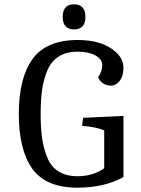

<svg xmlns="http://www.w3.org/2000/svg" viewBox="-20 -861 651 888"><path d="M339 7Q192 7 129.5 -80.5Q67 -168 67 -334Q67 -500 130.5 -588Q194 -676 340 -676Q455 -676 516 -620Q551 -588 551 -548.5Q551 -509 533.5 -487Q516 -465 494 -465Q472 -465 456 -476Q440 -487 434 -504Q453 -532 453 -559.5Q453 -587 421.5 -604.5Q390 -622 338.5 -622Q287 -622 251.5 -599.5Q216 -577 198.5 -534Q181 -491 174.5 -444.5Q168 -398 168 -334Q168 -270 174.5 -223.5Q181 -177 198 -134Q233 -46 339 -46Q410 -46 462 -83V-258Q425 -274 360 -279L364 -316L551 -325V-42Q462 7 339 7ZM322.5 -841Q375 -841 375 -783Q375 -725 322.5 -725Q270 -725 270 -783Q270 -841 322.5 -841Z"/></svg>

Font: Caladea
Style: Regular
Weight: 400
Designer: Carolina Giovagnoli and Andres Torresi
Foundry: Carolina Giovagnoli and Andres Torresi
Version: Version 1.002